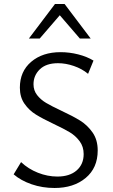

<svg xmlns="http://www.w3.org/2000/svg" viewBox="-20 -927 562 957"><path d="M248 -309Q193 -335 159 -356Q125 -377 102 -410Q79 -443 79 -490Q79 -571 135.5 -619Q192 -667 282 -667Q326 -667 369.5 -656Q413 -645 446 -625L419 -559Q389 -584 348.5 -598Q308 -612 269 -612Q210 -612 178.5 -581.5Q147 -551 147 -507Q147 -476 165 -453Q183 -430 210 -414Q237 -398 286 -375Q344 -348 380 -325.5Q416 -303 441.5 -266.5Q467 -230 467 -177Q467 -90 407 -40Q347 10 252 10Q191 10 137.5 -8.5Q84 -27 48 -58L85 -119Q121 -85 169 -66Q217 -47 266 -47Q327 -47 362 -77.5Q397 -108 397 -159Q397 -196 377 -223Q357 -250 328 -267.5Q299 -285 248 -309ZM254 -907H302L432 -735H378L278 -851L178 -735H124Z"/></svg>

Font: QiushuiShotai Bright
Style: Regular
Weight: 400
Designer: Christian Thalmann (Catharsis Fonts)
Version: Version 1.250;